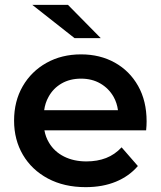

<svg xmlns="http://www.w3.org/2000/svg" viewBox="-20 -764 662 791"><path d="M333 7Q244 7 177.5 -28.5Q111 -64 74.5 -126Q38 -188 38 -267Q38 -347 73.5 -408.5Q109 -470 171.5 -505Q234 -540 314 -540Q392 -540 453 -506Q514 -472 549 -410Q584 -348 584 -264Q584 -256 583.5 -246Q583 -236 582 -227H163Q168 -199 182 -176Q204 -139 244 -119Q284 -99 336 -99Q381 -99 417 -113Q453 -127 481 -157L548 -80Q512 -38 457.5 -15.5Q403 7 333 7ZM162 -310H466Q462 -340 448 -365Q428 -400 393.5 -420Q359 -440 314 -440Q268 -440 233.5 -420Q199 -400 180 -365Q166 -340 162 -310ZM287 -607 113 -744H260L395 -607Z"/></svg>

Font: Montserrat Thin SemiBold
Style: Regular
Weight: 600
Version: Version 9.000